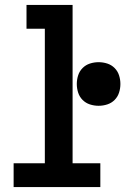

<svg xmlns="http://www.w3.org/2000/svg" viewBox="-20 -755 540 775"><path d="M35 0V-96H161V-639H87V-735H273V-96H385V0ZM378 -328Q360 -328 343 -333.5Q326 -339 313.5 -351.5Q301 -364 295.5 -381Q290 -398 290 -416Q290 -434 295.5 -451Q301 -468 313.5 -480.5Q326 -493 343 -498.5Q360 -504 378 -504Q396 -504 413 -498.5Q430 -493 442.5 -480.5Q455 -468 460.5 -451Q466 -434 466 -416Q466 -398 460.5 -381Q455 -364 442.5 -351.5Q430 -339 413 -333.5Q396 -328 378 -328Z"/></svg>

Font: Iosevka Custom
Style: Bold
Weight: 700
Monospace: yes
Designer: Belleve Invis
Foundry: Belleve Invis
Version: Version 30.3.3; ttfautohint (v1.8.3)